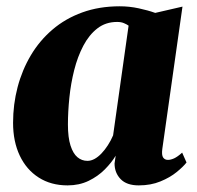

<svg xmlns="http://www.w3.org/2000/svg" viewBox="-20 -564 611 595"><path d="M483 -102.5Q480.5 -83.5 485.5 -76Q490.5 -68.5 500.5 -68.5Q509 -68.5 519.5 -73.2Q530 -78 544.5 -91L558 -60.5Q548 -47.5 527.5 -30.8Q507 -14 477.2 -1.8Q447.5 10.5 410 10.5Q372.5 10.5 353.8 -9Q335 -28.5 335 -57.5L338.5 -81.5Q326 -60.5 304.8 -39Q283.5 -17.5 254.5 -3.5Q225.5 10.5 189.5 10.5Q138 10.5 100 -13.8Q62 -38 41.2 -81.8Q20.5 -125.5 20.5 -183.5Q20.5 -240.5 34.5 -293.8Q48.5 -347 75.5 -392.5Q102.5 -438 142.5 -472.2Q182.5 -506.5 235 -525.5Q287.5 -544.5 351 -544.5Q381 -544.5 410 -538.2Q439 -532 461 -524L545.5 -543.5ZM378.5 -484.5Q373 -488.5 364.2 -492.2Q355.5 -496 343 -496Q307.5 -496 281.8 -476Q256 -456 238.2 -422.2Q220.5 -388.5 210 -347Q199.5 -305.5 195 -261.5Q190.5 -217.5 190.5 -178Q190.5 -138 198.5 -113Q206.5 -88 220 -76.8Q233.5 -65.5 251 -65.5Q262 -65.5 273 -71.5Q284 -77.5 294.5 -88.5Q305 -99.5 314.2 -113.8Q323.5 -128 330.5 -144.5Z"/></svg>

Font: Merriweather 72pt Black
Style: Italic
Weight: 900
Italic angle: -7.8°
Version: Version 2.101